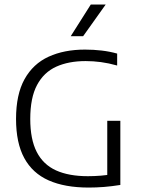

<svg xmlns="http://www.w3.org/2000/svg" viewBox="-20 -820 627 844"><path d="M370 4.5Q265 4.5 194 -27Q123 -58.5 86.8 -125Q50.5 -191.5 50.5 -297Q50.5 -405 88 -472.2Q125.5 -539.5 193.8 -570.8Q262 -602 353.5 -602Q391 -602 427 -597.8Q463 -593.5 495 -584.5V-532Q457.5 -542.5 423.8 -547Q390 -551.5 356.5 -551.5Q281.5 -551.5 227 -526.8Q172.5 -502 142.8 -446.2Q113 -390.5 113 -297Q113 -207.5 141.5 -152Q170 -96.5 226.2 -71Q282.5 -45.5 366.5 -45.5Q394.5 -45.5 423 -47.8Q451.5 -50 475 -55L451.5 -30.5V-289H509V-7Q472 -1 437.2 1.8Q402.5 4.5 370 4.5ZM291 -661 379 -800H444.5L345.5 -661Z"/></svg>

Font: Encode Sans SC Light
Style: Regular
Weight: 300
Version: Version 3.002